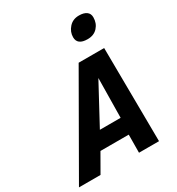

<svg xmlns="http://www.w3.org/2000/svg" viewBox="-249 -1032 1072 1163"><g transform="rotate(-30 287.0 -451.0)"><path d="M455.1 -751Q383.8 -751 383.8 -805.2Q383.8 -842.3 410.2 -872.1Q436.5 -901.9 480 -901.9Q513.7 -901.9 532.2 -888.4Q550.8 -875 550.8 -849.1Q550.8 -807.6 525.1 -779.3Q499.5 -751 455.1 -751ZM110.8 0H-40L335.9 -654.8H514.2L520 0H379.9L380.9 -126H183.1ZM244.1 -238.8H389.2L393.1 -515.1Z"/></g></svg>

Font: IntelOne Mono Bold
Style: Italic
Weight: 700
Italic angle: -16°
Designer: Fred Shallcrass
Foundry: Frere-Jones Type LLC
Version: Version 1.200;hotconv 1.1.0;makeotfexe 2.6.0;FJTRelease1.2